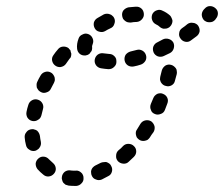

<svg xmlns="http://www.w3.org/2000/svg" viewBox="-20 -586 735 630"><path d="M248 15Q255 8 254 -3Q254 -8 252 -12Q250 -17 246 -20Q243 -23 238 -25Q233 -27 228 -26Q225 -26 222 -26Q216 -26 210 -27Q200 -28 192 -22Q184 -15 183 -5Q182 0 184 5Q185 10 188 14Q191 17 195 20Q200 22 205 23Q214 24 223 24Q227 24 231 24Q241 23 248 15ZM345 -41Q343 -46 339 -49Q335 -52 330 -54Q326 -55 321 -54Q316 -54 311 -52Q302 -47 293 -43Q289 -41 285 -37Q282 -34 280 -29Q278 -24 279 -19Q279 -14 281 -10Q285 0 295 3Q304 7 314 3Q324 -2 335 -8Q344 -12 347 -22Q350 -32 345 -41ZM157 -16Q164 -24 163 -34Q162 -44 154 -51Q147 -57 141 -63Q134 -71 124 -72Q114 -73 106 -66Q98 -59 97 -49Q97 -39 103 -31Q112 -21 122 -13Q130 -6 140 -7Q150 -8 157 -16ZM419 -107Q412 -114 401 -114Q391 -114 384 -107Q377 -99 369 -93Q361 -86 361 -75Q360 -65 367 -57Q374 -50 384 -49Q395 -48 402 -55Q411 -63 419 -71Q427 -79 427 -89Q427 -100 419 -107ZM95 -91Q99 -92 103 -95Q108 -98 110 -102Q113 -106 114 -111Q115 -116 114 -121Q112 -130 111 -140Q110 -145 108 -149Q106 -153 102 -157Q98 -160 93 -161Q89 -163 84 -162Q73 -161 67 -153Q60 -145 61 -135Q62 -122 65 -111Q67 -100 76 -95Q84 -89 95 -91ZM476 -188Q467 -193 457 -191Q447 -189 441 -180Q436 -171 430 -162Q427 -158 426 -154Q425 -149 426 -144Q427 -139 429 -135Q432 -131 436 -128Q440 -125 445 -124Q450 -123 455 -124Q460 -125 464 -127Q468 -130 471 -134Q477 -144 484 -153Q489 -162 487 -172Q484 -182 476 -188ZM86 -189Q91 -188 96 -189Q101 -190 105 -193Q109 -195 112 -199Q115 -204 116 -208Q118 -218 121 -228Q124 -238 119 -247Q114 -256 104 -259Q94 -262 85 -257Q76 -252 73 -242Q69 -230 67 -219Q65 -209 70 -200Q76 -191 86 -189ZM515 -278Q511 -280 506 -280Q501 -280 496 -278Q492 -276 488 -272Q485 -269 483 -264Q479 -254 475 -245Q473 -240 473 -235Q473 -230 475 -226Q476 -221 480 -217Q483 -214 488 -212Q497 -208 507 -212Q517 -215 521 -225Q525 -235 529 -246Q533 -256 529 -265Q525 -274 515 -278ZM101 -298Q103 -294 106 -290Q110 -286 114 -284Q123 -279 133 -283Q143 -286 147 -295Q152 -305 157 -314Q159 -318 160 -323Q160 -328 159 -333Q157 -338 154 -342Q151 -346 147 -348Q138 -353 128 -350Q118 -347 113 -338Q107 -328 102 -317Q100 -313 100 -308Q100 -303 101 -298ZM557 -362Q554 -366 550 -369Q546 -372 542 -373Q532 -376 523 -371Q514 -365 511 -355Q509 -345 506 -335Q505 -330 505 -325Q506 -320 508 -316Q511 -311 515 -308Q519 -305 524 -304Q534 -301 543 -306Q552 -311 554 -321Q557 -333 560 -343Q561 -348 560 -353Q560 -358 557 -362ZM362 -383Q362 -388 361 -393Q359 -398 356 -401Q352 -405 348 -407Q343 -409 338 -409Q329 -410 320 -411Q310 -413 301 -407Q293 -401 291 -391Q289 -381 295 -372Q301 -364 311 -362Q323 -360 336 -359Q347 -359 354 -366Q362 -373 362 -383ZM161 -371Q169 -365 179 -366Q190 -368 196 -376Q202 -385 208 -393Q212 -396 213 -401Q214 -405 214 -410Q212 -415 211 -421Q210 -423 208 -424Q207 -426 205 -428Q197 -434 186 -433Q176 -432 170 -424Q162 -415 156 -406Q149 -397 151 -387Q153 -377 161 -371ZM459 -405Q456 -415 447 -420Q438 -425 428 -422Q418 -419 408 -417Q398 -414 392 -406Q387 -397 389 -387Q391 -377 400 -371Q409 -366 419 -368Q430 -370 442 -374Q451 -377 457 -386Q462 -395 459 -405ZM549 -446Q544 -455 534 -458Q524 -461 515 -457Q505 -452 496 -447Q487 -443 483 -433Q480 -424 484 -414Q488 -405 498 -401Q508 -398 517 -402Q527 -407 538 -412Q547 -417 550 -427Q553 -437 549 -446ZM233 -426Q231 -442 238 -460Q241 -469 251 -473Q260 -478 270 -474Q280 -470 284 -460Q288 -451 284 -441Q282 -436 282 -432Q283 -429 282 -425Q282 -422 280 -418Q277 -415 275 -411Q275 -411 275 -411Q272 -408 268 -406Q264 -405 261 -404Q250 -403 242 -409Q234 -416 233 -426ZM630 -502Q627 -506 623 -508Q618 -511 613 -511Q608 -512 604 -511Q599 -510 595 -507Q587 -500 578 -494Q569 -488 568 -478Q566 -468 572 -460Q578 -451 588 -449Q598 -447 606 -453Q616 -460 625 -467Q633 -473 635 -483Q636 -493 630 -502ZM291 -493Q296 -484 306 -482Q316 -479 325 -484Q333 -489 342 -493Q352 -497 355 -507Q359 -517 355 -526Q353 -531 349 -534Q345 -538 341 -539Q336 -541 331 -541Q326 -541 321 -539Q310 -533 300 -527Q291 -522 288 -512Q286 -502 291 -493ZM480 -540Q476 -530 479 -521Q482 -511 492 -506Q499 -503 504 -498Q507 -495 512 -493Q517 -491 522 -492Q527 -492 531 -494Q536 -496 539 -500Q542 -503 544 -508Q546 -513 546 -518Q545 -523 543 -527Q541 -532 538 -535Q527 -545 513 -551Q504 -556 494 -552Q485 -549 480 -540ZM381 -533Q382 -528 384 -524Q387 -520 391 -517Q395 -514 399 -513Q404 -512 409 -512Q419 -514 429 -514Q439 -515 446 -523Q453 -531 452 -541Q451 -552 444 -558Q436 -565 425 -564Q414 -563 402 -562Q392 -560 385 -552Q379 -544 381 -533ZM687 -559Q679 -566 669 -566Q659 -566 652 -558L649 -555Q642 -547 642 -537Q643 -526 650 -519Q654 -516 659 -514Q663 -513 668 -513Q673 -513 678 -515Q682 -517 686 -521L688 -524Q695 -532 695 -542Q695 -552 687 -559Z"/></svg>

Font: FRB American Cursive Guidelines Dashed Black
Style: Bold Italic
Weight: 900
Italic angle: -25°
Version: Version 2.0;Modular Font Editor K font №1